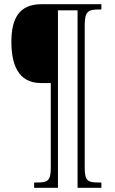

<svg xmlns="http://www.w3.org/2000/svg" viewBox="-20 -780 544 911"><path d="M142 111H255V-731H348V111H461V86H450C396 86 382 79 382 15V-661C382 -728 400 -735 452 -735H461V-760H176C69 -760 34 -689 34 -582C34 -478 64 -386 174 -386H221V16C221 79 206 86 154 86H142Z"/></svg>

Font: Noto Serif Hebrew Condensed ExtraLight
Style: Regular
Weight: 200
Width: 3
Designer: Monotype Design Team
Foundry: Monotype Imaging Inc.
Version: Version 2.004